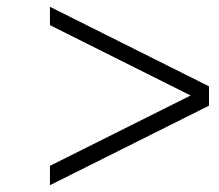

<svg xmlns="http://www.w3.org/2000/svg" viewBox="-20 -627 644 565"><path d="M127 -82V-139L595 -373V-316ZM595 -319 127 -553V-607L595 -373Z"/></svg>

Font: Libre Bodoni
Style: Italic
Weight: 400
Italic angle: -13°
Designer: Pablo Impallari, Rodrigo Fuenzalida
Foundry: Impallari Type
Version: Version 2.005;gftools[0.9.23]